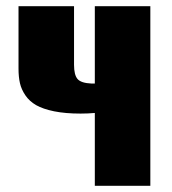

<svg xmlns="http://www.w3.org/2000/svg" viewBox="-20 -598 554 618"><path d="M285.2 0V-234.4Q263.7 -232.4 239.3 -232.4Q190.4 -232.4 154.3 -239.7Q118.2 -247.1 96.4 -259.5Q74.7 -272 61.8 -291Q48.8 -310.1 44.2 -330.3Q39.6 -350.6 39.6 -377V-578.1H218.3V-389.6Q218.3 -356.9 229.5 -343.8Q240.7 -330.6 274.4 -329.1H285.2V-578.1H463.9V0Z"/></svg>

Font: Oswald
Style: Heavy
Weight: 800
Designer: Vernon Adams
Foundry: Vernon Adams
Version: 3.0; ttfautohint (v0.95) -l 8 -r 50 -G 200 -x 0 -w "G" -W -c